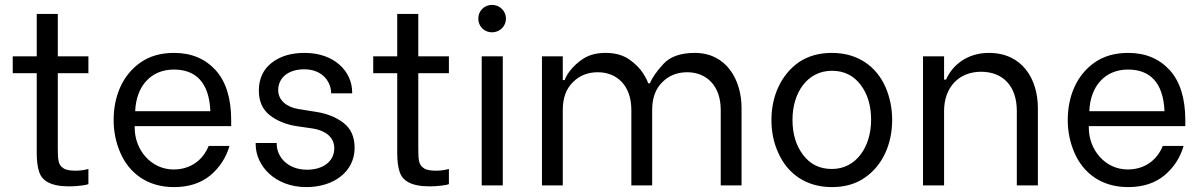

<svg xmlns="http://www.w3.org/2000/svg" viewBox="-20 -757 4912 784"><path d="M341 -458V-527H216V-700H130V-527H32V-458H130V-133C130 -102 133 -77 139 -58C150 -20 185 4 262 4C295 4 332 -1 341 -5V-67C322 -62 305 -60 289 -60C266 -60 249 -63 239 -70C218 -83 216 -103 216 -152V-458Z M690 7C751 7 800 -9 839 -41C877 -73 903 -113 917 -161H832C808 -102 757 -65 689 -65C595 -65 530 -147 530 -235V-242H924V-266C924 -355 903 -423 861 -470C818 -517 762 -541 691 -541C637 -541 591 -528 554 -502C479 -450 444 -362 444 -267C444 -220 453 -176 471 -134C507 -50 582 7 690 7ZM532 -303C536 -404 595 -473 690 -473C777 -473 834 -423 839 -303Z M1231 7C1344 7 1428 -57 1428 -153C1428 -198 1413 -232 1383 -255C1353 -278 1316 -293 1272 -300L1197 -312C1150 -320 1116 -348 1116 -389C1116 -440 1158 -474 1222 -474C1302 -474 1332 -417 1332 -378V-376H1418V-380C1418 -465 1346 -541 1224 -541C1169 -541 1125 -528 1090 -501C1055 -474 1037 -436 1037 -387C1037 -343 1052 -310 1081 -287C1110 -264 1147 -249 1190 -242L1259 -232C1308 -224 1345 -197 1345 -152C1345 -97 1298 -64 1234 -64C1153 -64 1110 -118 1110 -169V-173H1024V-168C1024 -81 1102 7 1231 7Z M1813 -458V-527H1688V-700H1602V-527H1504V-458H1602V-133C1602 -102 1605 -77 1611 -58C1622 -20 1657 4 1734 4C1767 4 1804 -1 1813 -5V-67C1794 -62 1777 -60 1761 -60C1738 -60 1721 -63 1711 -70C1690 -83 1688 -103 1688 -152V-458Z M1989 -625C2021 -625 2046 -650 2046 -681C2046 -712 2021 -737 1989 -737C1957 -737 1933 -712 1933 -681C1933 -650 1957 -625 1989 -625ZM1947 0H2033V-527H1947Z M2193 0H2278V-308C2278 -357 2292 -395 2320 -422C2347 -449 2381 -462 2421 -462C2498 -462 2558 -409 2558 -308V0H2643V-308C2643 -357 2657 -395 2685 -422C2712 -449 2746 -462 2786 -462C2863 -462 2923 -409 2923 -308V0H3008V-316C3008 -430 2947 -541 2817 -541C2760 -541 2717 -526 2690 -497C2662 -467 2643 -440 2634 -417H2626C2626 -422 2620 -435 2607 -456C2594 -477 2575 -496 2550 -514C2524 -532 2492 -541 2453 -541C2416 -541 2386 -533 2361 -517C2312 -485 2289 -443 2286 -430H2278V-527H2193Z M3377 7C3430 7 3475 -6 3512 -32C3586 -83 3623 -172 3623 -267C3623 -314 3614 -359 3596 -401C3559 -485 3484 -541 3377 -541C3324 -541 3279 -528 3242 -503C3168 -451 3130 -363 3130 -267C3130 -219 3139 -174 3158 -133C3195 -49 3270 7 3377 7ZM3377 -67C3327 -67 3288 -86 3259 -125C3230 -163 3216 -211 3216 -268C3216 -378 3276 -468 3377 -468C3426 -468 3465 -449 3494 -411C3523 -373 3537 -325 3537 -268C3537 -157 3476 -67 3377 -67Z M3749 0H3835V-304C3835 -399 3894 -464 3986 -464C4073 -464 4132 -408 4132 -304V0H4218V-315C4218 -435 4154 -541 4018 -541C3931 -541 3870 -493 3843 -432H3835V-527H3749Z M4586 7C4647 7 4696 -9 4735 -41C4773 -73 4799 -113 4813 -161H4728C4704 -102 4653 -65 4585 -65C4491 -65 4426 -147 4426 -235V-242H4820V-266C4820 -355 4799 -423 4757 -470C4714 -517 4658 -541 4587 -541C4533 -541 4487 -528 4450 -502C4375 -450 4340 -362 4340 -267C4340 -220 4349 -176 4367 -134C4403 -50 4478 7 4586 7ZM4428 -303C4432 -404 4491 -473 4586 -473C4673 -473 4730 -423 4735 -303Z"/></svg>

Font: Be Vietnam
Style: Regular
Weight: 400
Designer: Gabriel Lam
Foundry: TypeRant
Version: Version 4.000